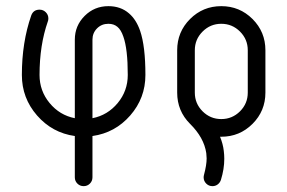

<svg xmlns="http://www.w3.org/2000/svg" viewBox="-20 -444 958 640"><path d="M341.2 -423.5Q382.4 -423.5 410 -399.4Q434.1 -378.8 447.1 -341.2Q464.7 -290 464.7 -194.1Q464.7 -117.1 414.1 -59.1Q363.5 -1.2 288.2 9.4V147.1Q288.2 159.4 279.7 167.9Q271.2 176.5 258.8 176.5Q246.5 176.5 237.9 167.9Q229.4 159.4 229.4 147.1V9.4Q154.1 -1.2 103.5 -59.1Q52.9 -117.1 52.9 -194.1Q52.9 -302.9 84.1 -392.4Q91.2 -411.8 111.8 -411.8Q124.1 -411.8 132.6 -403.2Q141.2 -394.7 141.2 -382.4Q141.2 -376.5 139.4 -372.4Q111.8 -293.5 111.8 -194.1Q111.8 -141.2 145.3 -100.6Q178.8 -60 229.4 -50V-311.8Q229.4 -358.2 262.1 -390.9Q294.7 -423.5 341.2 -423.5ZM341.2 -364.7Q318.8 -364.7 303.5 -349.4Q288.2 -334.1 288.2 -311.8V-50Q338.8 -60 372.4 -100.6Q405.9 -141.2 405.9 -194.1Q405.9 -280.6 391.2 -321.8Q383.5 -344.7 371.2 -354.7Q359.4 -364.7 341.2 -364.7Z M864.7 -276.5V-135.3Q864.7 -74.1 821.8 -31.2Q778.8 11.8 717.6 11.8H713.5Q723.5 36.5 725.9 58.8Q727.6 71.8 727.6 85.3Q727.6 119.4 716.5 155.3Q713.5 164.7 705.9 170.6Q698.2 176.5 688.2 176.5Q675.9 176.5 667.4 167.9Q658.8 159.4 658.8 147.1Q658.8 143.5 660 138.8Q668.8 105.9 668.8 84.1Q668.8 78.2 667.6 66.5Q660 14.7 613.5 -31.2Q570.6 -74.1 570.6 -135.3V-276.5Q570.6 -337.6 613.5 -380.6Q656.5 -423.5 717.6 -423.5Q778.8 -423.5 821.8 -380.6Q864.7 -337.6 864.7 -276.5ZM629.4 -276.5V-135.3Q629.4 -98.8 655.3 -72.9Q681.2 -47.1 717.6 -47.1Q754.1 -47.1 780 -72.9Q805.9 -98.8 805.9 -135.3V-276.5Q805.9 -312.9 780 -338.8Q754.1 -364.7 717.6 -364.7Q681.2 -364.7 655.3 -338.8Q629.4 -312.9 629.4 -276.5Z"/></svg>

Font: OpenGost Type B TT
Style: Regular
Weight: 400
Version: Version 0.3